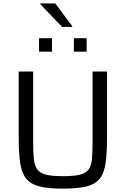

<svg xmlns="http://www.w3.org/2000/svg" viewBox="-20 -1113 748 1141"><path d="M355 8Q266 8 213.5 -5.5Q161 -19 134.5 -53Q108 -87 99.5 -147Q91 -207 91 -301V-688H177V-267Q177 -205 181.5 -165.5Q186 -126 203 -104.5Q220 -83 256 -74.5Q292 -66 355 -66Q417 -66 453 -74.5Q489 -83 505.5 -104.5Q522 -126 526 -165.5Q530 -205 530 -267V-688H616V-301Q616 -207 608 -147Q600 -87 574 -53Q548 -19 495.5 -5.5Q443 8 355 8ZM212 -806V-886H289V-806ZM419 -806V-886H495V-806ZM349 -953 220 -1088V-1093H308L409 -958V-953Z"/></svg>

Font: Saira
Style: Regular
Weight: 400
Designer: Hector Gatti with collaboration of the Omnibus-Type team
Foundry: Omnibus-Type
Version: Version 1.100; ttfautohint (v1.8.3)